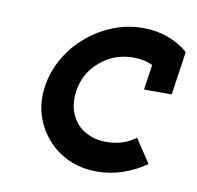

<svg xmlns="http://www.w3.org/2000/svg" viewBox="-54 -440 519 505"><g transform="rotate(10 205.5 -187.5)"><path d="M366 -34Q337 -14 304 -2.5Q271 9 235 9Q193 9 159 -6.5Q125 -22 102 -49Q78 -76 67 -111.5Q56 -147 62 -188Q68 -228 88.5 -264Q109 -300 140 -326Q171 -353 209.5 -368.5Q248 -384 290 -384Q327 -384 357.5 -372.5Q388 -361 411 -341L394 -225H320L330 -292Q318 -298 305 -300.5Q292 -303 278 -303Q252 -303 229.5 -294.5Q207 -286 189 -270Q171 -255 159.5 -234Q148 -213 145 -188Q141 -161 148.5 -137.5Q156 -114 173 -98Q186 -86 204.5 -79Q223 -72 246 -72Q268 -72 287.5 -78Q307 -84 324 -97Z"/></g></svg>

Font: Josefin Slab
Style: Bold Italic
Weight: 700
Italic angle: -12°
Designer: Santiago Orozco
Foundry: Typemade
Version: Version 2.000